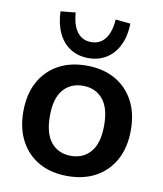

<svg xmlns="http://www.w3.org/2000/svg" viewBox="-85 -820 761 899"><g transform="rotate(10 296.0 -370.5)"><path d="M296.1 10Q218 10 161 -22Q104 -54 72.5 -112.8Q41 -171.7 41 -252.8Q41 -334 72.5 -392.5Q104 -451 161.2 -483Q218.4 -515 296.2 -515Q374 -515 431.5 -483Q489 -451 520.5 -392.4Q552 -333.7 552 -252.9Q552 -172 520.5 -113Q489 -54 431.6 -22Q374.2 10 296.1 10ZM295.9 -86Q355 -86 390 -127.5Q425 -169 425 -253Q425 -337 389.8 -378Q354.7 -419 295.8 -419Q237 -419 202 -378Q167 -337 167 -253Q167 -169 201.9 -127.5Q236.9 -86 295.9 -86ZM297 -551Q248 -551 211 -574.5Q174 -598 153.5 -641.5Q133 -685 131 -744L202 -751Q206 -691 230.5 -659Q255 -627 297 -627Q339 -627 363.5 -659Q388 -691 392 -751L463 -744Q462 -685 441 -641.5Q420 -598 383 -574.5Q346 -551 297 -551Z"/></g></svg>

Font: Mulish ExtraLight
Style: Regular
Weight: 200
Designer: Vernon Adams
Foundry: Vernon Adams
Version: Version 3.603